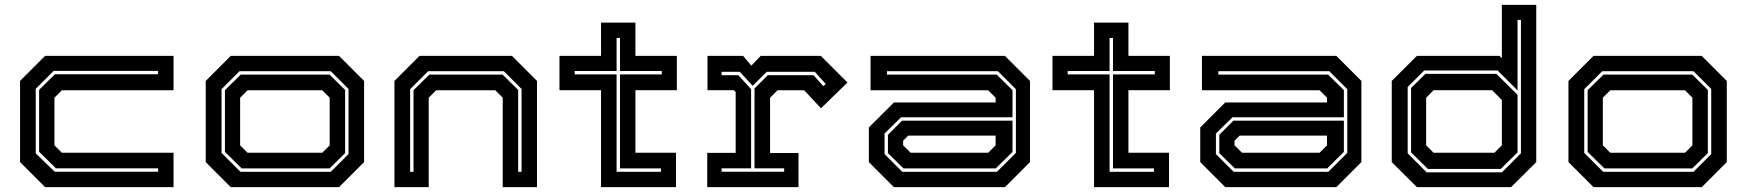

<svg xmlns="http://www.w3.org/2000/svg" viewBox="-20 -770 7188 790"><path d="M165.5 0 62.5 -103V-437L165.5 -540H694V-398.5H234.5L204 -368V-172L234.5 -141.5H694V0ZM205 -63.5H630.5V-77.5H210L141 -145.5V-400.5L206 -464.5H630.5V-478.5H201L127 -404.5V-139Z M929.5 0 826.5 -103V-437L929.5 -540H1375L1478 -437V-103L1375 0ZM969.5 -63H1341L1414 -136V-404L1341 -477H965.5L891.5 -403V-141ZM974.5 -77 905.5 -145V-399L970.5 -463H1336L1400 -400V-140L1336 -77ZM998.5 -141.5H1306L1336.5 -172V-368L1306 -398.5H998.5L968 -368V-172Z M1603 0V-437L1706 -540H2086.5L2189.5 -437V0H2048.5V-368L2018 -398.5H1774.5L1744 -368V0ZM1667.5 -63H1681.5V-399L1746.5 -463H2048L2112 -400V-63H2126V-404L2053 -477H1741.5L1667.5 -403Z M2453 0V-399H2282V-540H2453V-677H2594.5V-540H2765V-399H2594.5V-141.5H2761.5V0ZM2517 -63H2699.5V-77H2531V-464H2703V-478H2531V-614H2517V-478H2344.5V-464H2517Z M2890 0V-141H3007V-391.5L2999.5 -399H2891V-540H3037.5L3071.5 -500L3110 -540H3357.5L3467 -430.5L3358 -324.5L3289 -398.5H3179L3148.5 -368V-140.5H3265.5V0ZM2949 -63.5H3206.5V-77.5H3084.5V-406L3139 -460.5H3327.5L3367.5 -415.5L3377.5 -424.5L3332.5 -474.5H3134.5L3077 -417L3024 -474.5H2949V-460.5H3018L3070.5 -403V-77.5H2949Z M3658 0 3555 -103V-245.5L3658 -348.5H4076.5V-368L4046 -398.5H3562V-540H4115L4218 -437V-103L4115 0ZM3692.5 -63H4082L4160 -141V-403L4086 -477H3629.5V-463H4081L4146 -399V-287.5H3687.5L3619.5 -220.5V-136ZM3697.5 -77 3633.5 -140V-215.5L3691.5 -273.5H4146V-145L4077 -77ZM3727 -141.5H4046L4076.5 -172V-212H3717L3696 -191V-172Z M4481.5 0V-399H4310.5V-540H4481.5V-677H4623V-540H4793.5V-399H4623V-141.5H4790V0ZM4545.5 -63H4728V-77H4559.5V-464H4731.5V-478H4559.5V-614H4545.5V-478H4373V-464H4545.5Z M5021.5 0 4918.5 -103V-245.5L5021.5 -348.5H5440V-368L5409.5 -398.5H4925.5V-540H5478.5L5581.5 -437V-103L5478.5 0ZM5056 -63H5445.5L5523.5 -141V-403L5449.5 -477H4993V-463H5444.5L5509.5 -399V-287.5H5051L4983 -220.5V-136ZM5061 -77 4997 -140V-215.5L5055 -273.5H5509.5V-145L5440.5 -77ZM5090.5 -141.5H5409.5L5440 -172V-212H5080.5L5059.5 -191V-172Z M6197.5 0H5810L5706.5 -103V-437L5810 -540H6149.5L6159.5 -530.5V-750H6301V-103ZM6160 -61 6238 -139V-688H6224V-398L6142 -480H5840L5772 -412V-139L5850 -61ZM6155 -75H5855L5786 -143V-408L5845 -466H6137L6224 -380V-143ZM6129 -141.5 6159.5 -172V-358.5L6119.5 -399H5878.5L5848 -368V-172L5878.5 -141.5Z M6536.5 0 6433.5 -103V-437L6536.5 -540H6982L7085 -437V-103L6982 0ZM6576.5 -63H6948L7021 -136V-404L6948 -477H6572.5L6498.5 -403V-141ZM6581.5 -77 6512.5 -145V-399L6577.5 -463H6943L7007 -400V-140L6943 -77ZM6605.5 -141.5H6913L6943.5 -172V-368L6913 -398.5H6605.5L6575 -368V-172Z"/></svg>

Font: Tourney Expanded Regular
Style: Bold
Weight: 700
Width: 7
Designer: Tyler Finck
Foundry: Etcetera Type Co
Version: Version 1.010; ttfautohint (v1.8.3)